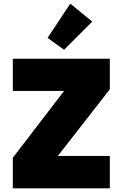

<svg xmlns="http://www.w3.org/2000/svg" viewBox="-20 -1029 670 1049"><path d="M296 -177H580V0H50V-167L330 -532H50V-708H580V-541ZM330 -757 240 -822 364 -1009 484 -911Z"/></svg>

Font: Fz Poppins Black
Style: Regular
Weight: 900
Designer: Ninad Kale (Devanagari), Jonny Pinhorn (Latin)
Foundry: Indian Type Foundry
Version: Vit hóa bi Vntype.Com & FontZin.Com